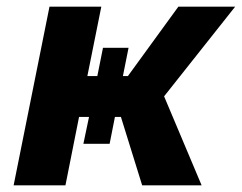

<svg xmlns="http://www.w3.org/2000/svg" viewBox="-20 -558 728 578"><path d="M474 -268 587 0H408L344 -206H326L310 -125H231L248 -206H218L177 0H21L129 -538H285L243 -329H273L290 -414H367L350 -329H365L517 -538H688Z"/></svg>

Font: Montserrat Alternates
Style: Bold Italic
Weight: 700
Italic angle: -11.3°
Designer: Julieta Ulanovsky
Foundry: Julieta Ulanovsky
Version: Version 7.200